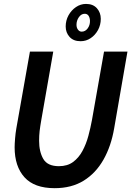

<svg xmlns="http://www.w3.org/2000/svg" viewBox="-20 -970 686 1004"><path d="M265.5 14Q159.5 14 108 -43Q56.5 -100 56.5 -199.5Q56.5 -217 58.8 -245.2Q61 -273.5 65.5 -299L136.5 -700H258.5L196 -343Q190 -308.5 187.2 -284.8Q184.5 -261 184.5 -234Q184.5 -176.5 206.5 -138.8Q228.5 -101 288 -101Q332.5 -101 362.2 -123Q392 -145 411.2 -180.8Q430.5 -216.5 442 -259.2Q453.5 -302 461 -343L524 -700H646.5L577 -299Q561 -205.5 521 -135Q481 -64.5 417.5 -25.2Q354 14 265.5 14ZM401.5 -754.5Q364 -754.5 343.8 -777Q323.5 -799.5 323.5 -831.5Q323.5 -863 338.2 -889.8Q353 -916.5 377.2 -933Q401.5 -949.5 430 -949.5Q466.5 -949.5 486.8 -926.8Q507 -904 507 -871.5Q507 -839.5 492.5 -813Q478 -786.5 454.2 -770.5Q430.5 -754.5 401.5 -754.5ZM407 -804.5Q426 -804.5 438.5 -821.5Q451 -838.5 450.5 -861Q450 -877.5 443 -887.8Q436 -898 423 -898Q405 -898 392.5 -880.2Q380 -862.5 380 -840.5Q380 -825 387.8 -814.8Q395.5 -804.5 407 -804.5Z"/></svg>

Font: Cabin Condensed
Style: Bold Italic
Weight: 700
Width: 3
Italic angle: -10°
Designer: Pablo Impallari
Foundry: Pablo Impallari. http://www.impallari.com Igino Marini. http://www.ikern.com
Version: Version 3.001; ttfautohint (v1.8.3)